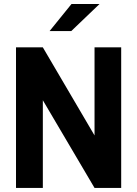

<svg xmlns="http://www.w3.org/2000/svg" viewBox="-20 -923 674 943"><path d="M575.2 -690.4V0H444.3L190.4 -430.7V0H58.6V-690.4H190.4L444.3 -257.8V-690.4ZM331.1 -903.3H468.8L330.1 -770.5H223.6Z"/></svg>

Font: Dinish
Style: Bold
Weight: 700
Designer: Bert Driehuis
Foundry: Playbeing
Version: Version 3.006; git-39231f3c-release